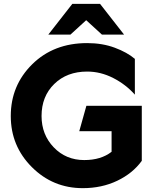

<svg xmlns="http://www.w3.org/2000/svg" viewBox="-20 -966 812 998"><path d="M500 -946 625 -786H510L428 -861L346 -786H231L356 -946ZM717 -416V-130Q670 -65 589.5 -26.5Q509 12 410 12Q255 12 145.5 -97.5Q36 -207 36 -363Q36 -522 147.5 -632Q259 -742 433 -742Q512 -742 576.5 -718Q641 -694 681 -660V-474Q634 -527 568.5 -560.5Q503 -594 433 -594Q328 -594 262 -529.5Q196 -465 196 -363Q196 -266 259.5 -200Q323 -134 418 -134Q505 -134 560 -177V-284H392L429 -416Z"/></svg>

Font: Freely
Style: Bold
Weight: 700
Designer: Kris Sowersby
Foundry: Klim Type Foundry
Version: Version 1.006;hotconv 1.0.113;makeotfexe 2.5.65598;200799169